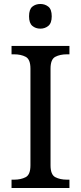

<svg xmlns="http://www.w3.org/2000/svg" viewBox="-20 -945 407 965"><path d="M38 0V-42H51Q85 -42 109 -54.5Q133 -67 133 -114V-600Q133 -647 109 -659.5Q85 -672 51 -672H38V-714H329V-672H316Q282 -672 258 -659.5Q234 -647 234 -600V-114Q234 -67 258 -54.5Q282 -42 316 -42H329V0ZM183 -801Q159 -801 142.5 -815Q126 -829 126 -863Q126 -898 142.5 -911.5Q159 -925 183 -925Q206 -925 223 -911.5Q240 -898 240 -863Q240 -829 223 -815Q206 -801 183 -801Z"/></svg>

Font: Noto Naskh Arabic UI
Style: Regular
Weight: 400
Designer: Monotype Design Team, David Williams, Mohamad Dakak and Nizar Qandah
Foundry: Monotype Imaging Inc.
Version: Version 2.014